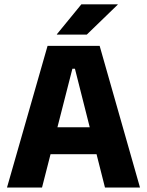

<svg xmlns="http://www.w3.org/2000/svg" viewBox="-20 -846 663 866"><path d="M11.5 0 194.5 -639H429.5L611.5 0H453.5L318 -536H306.5L169.5 0ZM167 -150.5V-272H455V-150.5ZM347 -826.5H511V-825L371.5 -690H236.5V-691.5Z"/></svg>

Font: Anek Bangla
Style: Bold
Weight: 700
Designer: Sulekha Rajkumar (Bangla), Yesha Goshar (Latin)
Foundry: Ek Type
Version: Version 1.003